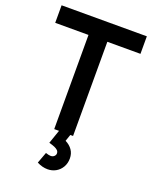

<svg xmlns="http://www.w3.org/2000/svg" viewBox="-172 -820 950 1163"><g transform="rotate(20 303.0 -239.0)"><path d="M234 0V-607H19.5V-720H569V-607H355.5V0ZM279 242.5Q244 242.5 210 224.5L236.5 153Q257 160 268.5 160Q282.5 160 291.2 151.8Q300 143.5 300 133Q300 121 291.8 113.2Q283.5 105.5 271.2 100.2Q259 95 238.5 89Q237.5 88.5 236.5 88.5Q235.5 88.5 234.5 88L270 -14.5L343 -15L323 43Q352 57.5 368 80.8Q384 104 384 135.5Q384 166.5 369.8 191Q355.5 215.5 331.5 229Q307.5 242.5 279 242.5Z"/></g></svg>

Font: Vela Sans Bd
Style: Bold
Weight: 700
Designer: Principal design: Mikhail Sharanda - project Manrope.
Design modification: Ravid Balaliev
Foundry: Mikhail Sharanda
Version: Version 1.001